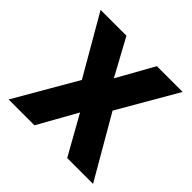

<svg xmlns="http://www.w3.org/2000/svg" viewBox="-140 -659 790 790"><g transform="rotate(45 254.5 -264.0)"><path d="M168 -528.3 255.4 -367.7 345.2 -528.3H495.1L345.7 -270L502 0H351.6L256.3 -169.9L161.1 0H10.7L167 -270L17.6 -528.3Z"/></g></svg>

Font: Vazirmatn RD
Style: Bold
Weight: 700
Designer: Saber Rastikerdar
Foundry: Saber Rastikerdar
Version: Version 32.102